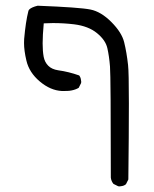

<svg xmlns="http://www.w3.org/2000/svg" viewBox="-20 -418 540 675"><path d="M395.5 236.8Q397.5 237.3 400.4 237.3Q403.3 237.3 407.2 236.3Q416 235.4 422.9 229.5L431.2 212.9Q433.1 53.7 433.1 -55.7Q433.1 -165 430.2 -189.5Q425.3 -233.9 416.5 -269.5Q408.2 -303.7 371.8 -340.3Q335.4 -377 297.9 -384.5Q260.3 -392.1 112.3 -397.9Q90.8 -392.6 83 -384.8Q80.1 -381.8 79.6 -378.4Q70.3 -341.8 64.9 -280.8Q64.5 -273.9 64.5 -266.6Q64.5 -240.2 72.8 -205.1Q82.5 -163.1 119.9 -131.6Q157.2 -100.1 197.3 -98.1Q201.7 -98.1 206.3 -98.1Q210.9 -98.1 217.8 -98.4Q224.6 -98.6 231.9 -100.1Q246.6 -103 256.8 -109.4L265.1 -126Q265.6 -127.9 265.6 -130.6Q265.6 -133.3 264.6 -137.2Q263.7 -146 258.3 -152.8Q220.7 -166 184.6 -170.9Q162.1 -174.3 149.7 -186.8Q137.2 -199.2 133.5 -218.5Q129.9 -237.8 129.9 -265.6Q129.9 -293.5 133.8 -335.9Q153.3 -336.9 166 -336.9Q204.1 -336.9 240.7 -332.5Q291 -326.2 321 -301.5Q351.1 -276.9 357.4 -248.8Q363.8 -220.7 366.7 -184.3Q369.6 -147.9 369.6 206.5Q371.1 219.2 378.9 228.5Z"/></svg>

Font: Bakudai
Style: ExtraLight
Weight: 200
Version: Version 1.48